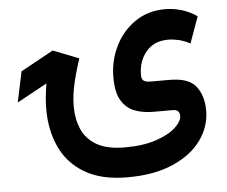

<svg xmlns="http://www.w3.org/2000/svg" viewBox="-49 -464 903 765"><g transform="rotate(-5 403.0 -81.0)"><path d="M431.6 246.1Q326.7 246.1 260.3 206.5Q193.8 167 162.8 99.6Q131.8 32.2 131.8 -50.8Q131.8 -100.6 141.6 -154.8L21 -88.9L46.9 -211.4L177.7 -283.2L280.8 -242.7Q264.2 -193.8 252.9 -145.3Q241.7 -96.7 241.7 -53.2Q241.7 -3.9 259 36.9Q276.4 77.6 317.9 102.1Q359.4 126.5 431.6 126.5Q503.9 126.5 555.2 109.4Q606.4 92.3 633.8 67.4Q661.1 42.5 661.1 20Q661.1 10.3 655.3 2.7Q649.4 -4.9 633.8 -4.9H554.7Q515.6 -4.9 482.4 -17.1Q449.2 -29.3 429.2 -61.8Q409.2 -94.2 409.2 -154.8Q409.2 -221.2 437.3 -278.8Q465.3 -336.4 516.8 -372.3Q568.4 -408.2 638.7 -408.2Q670.4 -408.2 703.1 -398.7Q735.8 -389.2 765.1 -368.7L727.1 -263.2Q703.1 -275.9 681.2 -281Q659.2 -286.1 639.2 -286.1Q583 -286.1 551.3 -248.3Q519.5 -210.4 519.5 -154.8Q519.5 -138.2 528.3 -132.1Q537.1 -126 555.7 -126H630.9Q708.5 -126 737.3 -88.1Q766.1 -50.3 766.1 7.8Q766.1 71.8 727.3 126Q688.5 180.2 613.8 213.1Q539.1 246.1 431.6 246.1Z"/></g></svg>

Font: Vazirmatn RD FD SemiBold
Style: Regular
Weight: 600
Designer: Saber Rastikerdar
Foundry: Saber Rastikerdar
Version: Version 33.003